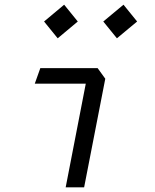

<svg xmlns="http://www.w3.org/2000/svg" viewBox="-20 -797 660 817"><path d="M259.5 0H338L428 -462L395.5 -507H151.5L128 -441H345ZM167.5 -705.5 225.5 -634 311 -705.5 253 -777ZM419.5 -705.5 477.5 -634 563.5 -705.5 505.5 -777Z"/></svg>

Font: Monaspace Krypton Light
Style: Italic
Weight: 300
Italic angle: -11°
Designer: Riley Cran & the Lettermatic Team
Foundry: Lettermatic
Version: Version 1.101 (Monaspace Krypton)